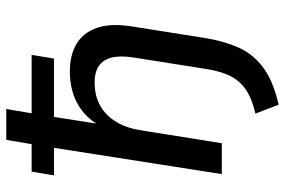

<svg xmlns="http://www.w3.org/2000/svg" viewBox="-172 -574 931 628"><g transform="rotate(-90 294.0 -259.5)"><path d="M266 186 237 110Q288 98 317 77.5Q346 57 361 25.5Q376 -6 383 -52L421 -292Q427 -334 420 -361Q413 -388 393 -402Q373 -416 339 -416Q294 -416 261.5 -397Q229 -378 209 -344Q189 -310 182 -263L140 0H39L125 -549H35L47 -622H137L151 -705H252L238 -622H429L417 -549H226L200 -382H189Q214 -438 261.5 -467.5Q309 -497 375 -497Q429 -497 465.5 -475Q502 -453 517.5 -408Q533 -363 522 -294L484 -54Q474 7 453 54.5Q432 102 388 135Q344 168 266 186Z"/></g></svg>

Font: Nunito Sans 12pt SemiBold
Style: Italic
Weight: 600
Italic angle: -9°
Designer: Vernon Adams
Foundry: Vernon Adams
Version: Version 3.101;gftools[0.9.27]